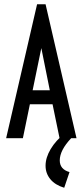

<svg xmlns="http://www.w3.org/2000/svg" viewBox="-20 -652 390 906"><path d="M261 0 228 -160H121L88 0H9L155 -632H195L341 0ZM175 -425 134 -226H215ZM308 160 283 234Q240 221 217.5 193.5Q195 166 195 130Q195 92 219 51.5Q243 11 287 -24L316 0Q262 57 262 105Q262 147 308 160Z"/></svg>

Font: Inconsolata ExtraCondensed SemiBold
Style: Regular
Weight: 600
Width: 2
Monospace: yes
Designer: Raph Levien, Cyreal, Brenton Simpson
Foundry: Raph Levien, Cyreal, Google
Version: Version 3.001; ttfautohint (v1.8.2.53-6de2)